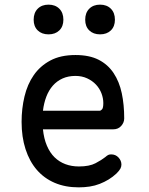

<svg xmlns="http://www.w3.org/2000/svg" viewBox="-20 -797 640 827"><path d="M459 -132Q478 -132 490.5 -118.5Q503 -105 503 -88Q503 -79 498.5 -70.5Q494 -62 482 -50Q466 -35 448 -24Q430 -13 409.5 -5Q389 3 366.5 6.5Q344 10 319 10Q261 10 215.5 -9.5Q170 -29 138.5 -65.5Q107 -102 90 -154.5Q73 -207 73 -272Q73 -329 85.5 -381.5Q98 -434 125.5 -473.5Q153 -513 197 -536.5Q241 -560 305 -560Q365 -560 405 -539.5Q445 -519 469.5 -482Q494 -445 504.5 -395.5Q515 -346 515 -287Q515 -269 502 -254.5Q489 -240 468 -240H165Q169 -200 182 -169.5Q195 -139 215 -119.5Q235 -100 261.5 -90Q288 -80 320 -80Q365 -80 391.5 -94Q418 -108 433 -120Q441 -127 446 -129.5Q451 -132 459 -132ZM165 -320H409Q414 -320 419.5 -326Q425 -332 425 -353Q425 -374 417 -395Q409 -416 393.5 -432.5Q378 -449 355.5 -459.5Q333 -470 305 -470Q274 -470 249.5 -459Q225 -448 207.5 -428Q190 -408 179.5 -380.5Q169 -353 165 -320ZM411 -649Q382 -649 364.5 -666Q347 -683 347 -712Q347 -742 364.5 -759.5Q382 -777 411 -777Q440 -777 457.5 -759.5Q475 -742 475 -712Q475 -683 457.5 -666Q440 -649 411 -649ZM189 -649Q160 -649 142.5 -666Q125 -683 125 -712Q125 -742 142.5 -759.5Q160 -777 189 -777Q218 -777 235.5 -759.5Q253 -742 253 -712Q253 -683 235.5 -666Q218 -649 189 -649Z"/></svg>

Font: Maple Mono NF
Style: Regular
Weight: 400
Monospace: yes
Designer: subframe7536
Version: Version 7.000